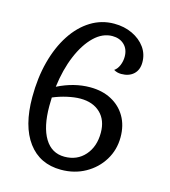

<svg xmlns="http://www.w3.org/2000/svg" viewBox="-110 -798 805 911"><g transform="rotate(15 293.0 -342.5)"><path d="M507 -197Q507 -135 476 -84.5Q445 -34 392 -4.5Q339 25 273 25Q169 25 111 -53Q53 -131 53 -273Q53 -368 74 -447.5Q95 -527 133.5 -586Q172 -645 224.5 -677.5Q277 -710 339 -710Q389 -710 429 -691Q469 -672 492 -640Q515 -608 515 -567Q515 -530 492.5 -509Q470 -488 432 -488Q411 -488 395 -498Q410 -508 418.5 -528.5Q427 -549 427 -571Q427 -608 404.5 -629.5Q382 -651 346 -651Q298 -651 257 -611.5Q216 -572 187.5 -504Q159 -436 148 -349Q228 -389 307 -389Q367 -389 412 -365Q457 -341 482 -298Q507 -255 507 -197ZM142 -253Q142 -151 176 -95Q210 -39 273 -39Q335 -39 373 -82Q411 -125 411 -193Q411 -255 374.5 -290Q338 -325 276 -325Q248 -325 212 -317Q176 -309 143 -295Q142 -274 142 -253Z"/></g></svg>

Font: Merienda Light
Style: Regular
Weight: 300
Designer: Eduardo Rodriguez Tunni
Foundry: Eduardo Rodriguez Tunni
Version: Version 2.001; ttfautohint (v1.8.4.7-5d5b)